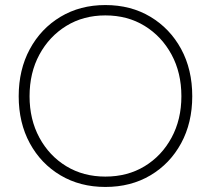

<svg xmlns="http://www.w3.org/2000/svg" viewBox="-20 -730 834 760"><path d="M397 10Q297 10 219.5 -36Q142 -82 98 -163Q54 -244 54 -349Q54 -454 98 -535.5Q142 -617 219.5 -663.5Q297 -710 397 -710Q498 -710 575.5 -663.5Q653 -617 697 -536Q741 -455 741 -349Q741 -244 697 -163Q653 -82 575.5 -36Q498 10 397 10ZM397 -31Q485 -31 552.5 -72Q620 -113 659 -185Q698 -257 698 -349Q698 -442 659 -514Q620 -586 552.5 -627.5Q485 -669 397 -669Q310 -669 242.5 -627.5Q175 -586 136 -514Q97 -442 97 -349Q97 -257 136 -185Q175 -113 242.5 -72Q310 -31 397 -31Z"/></svg>

Font: Readex Pro Light
Style: Regular
Weight: 300
Designer: Bonnie Shaver-Troup, Thomas Jockin
Foundry: Lexend
Version: Version 1.200; ttfautohint (v1.8.3)